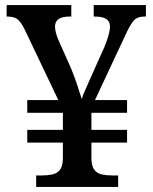

<svg xmlns="http://www.w3.org/2000/svg" viewBox="-20 -734 599 754"><path d="M122 0V-45H145Q167 -45 185.5 -49Q204 -53 215 -66.5Q226 -80 227 -109V-174H87V-224H227V-291H87V-341H209L78 -616Q64 -645 50.5 -657Q37 -669 9 -669H6V-714H260V-669H253Q196 -669 196 -630Q196 -606 212 -571L258 -468Q271 -437 283 -401Q295 -365 301 -345Q304 -357 315.5 -382.5Q327 -408 336 -429L389 -547Q401 -576 406.5 -596.5Q412 -617 412 -629Q412 -649 398 -659Q384 -669 351 -669H348V-714H553V-669H546Q520 -669 505.5 -653.5Q491 -638 470 -591L353 -341H479V-291H339V-224H479V-174H339V-114Q339 -83 350 -68Q361 -53 379.5 -49Q398 -45 421 -45H444V0Z"/></svg>

Font: Noto Serif NP Hmong Medium
Style: Regular
Weight: 500
Designer: Dalton Maag Ltd
Foundry: Dalton Maag Ltd
Version: Version 1.001; ttfautohint (v1.8.4.7-5d5b)